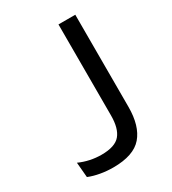

<svg xmlns="http://www.w3.org/2000/svg" viewBox="-161 -726 735 821"><g transform="rotate(-30 206.0 -315.5)"><path d="M155.8 8.1Q123.4 8.1 92.6 2.6Q61.7 -2.8 36.7 -13.1L30.3 -87.4Q56.3 -75.7 83.6 -70Q110.9 -64.2 139.3 -64.2Q206.3 -64.2 232 -95.1Q257.7 -126 257.7 -189.3V-639H340.7V-184.4Q340.7 -90 298.5 -41Q256.4 8.1 155.8 8.1Z"/></g></svg>

Font: Anek Bangla Medium
Style: Regular
Weight: 500
Designer: Sulekha Rajkumar (Bangla), Yesha Goshar (Latin)
Foundry: Ek Type
Version: Version 1.003